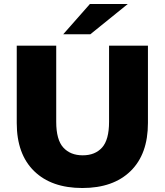

<svg xmlns="http://www.w3.org/2000/svg" viewBox="-20 -929 826 963"><path d="M393 14Q238 14 151 -71Q64 -156 64 -312V-700H262V-318Q262 -228 297.5 -189Q333 -150 395 -150Q457 -150 492 -189Q527 -228 527 -318V-700H722V-312Q722 -156 635 -71Q548 14 393 14ZM297 -757 431 -909H621L433 -757Z"/></svg>

Font: Montserrat Thin ExtraBold
Style: Regular
Weight: 800
Version: Version 9.000